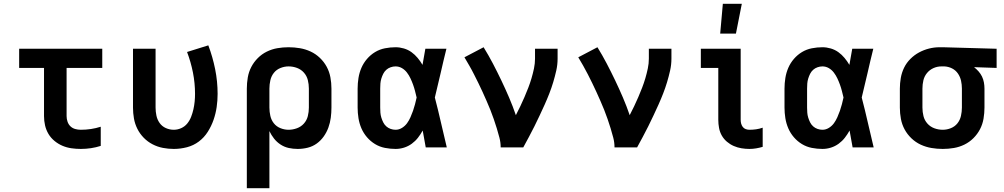

<svg xmlns="http://www.w3.org/2000/svg" viewBox="-20 -777 5290 1012"><path d="M406 8Q381 8 356.5 4.5Q332 1 309.5 -8.5Q287 -18 267.5 -34Q248 -50 235.5 -71Q223 -92 217.5 -116Q212 -140 212 -165V-419H81V-520H519V-419H331V-165Q331 -150 336 -135.5Q341 -121 351.5 -111Q362 -101 376.5 -97Q391 -93 406 -93Q433 -93 459.5 -97Q486 -101 511 -109V-8Q486 0 459.5 4Q433 8 406 8Z M896 8Q867 8 838.5 2.5Q810 -3 784 -16.5Q758 -30 737.5 -51Q717 -72 704 -98Q691 -124 686 -152.5Q681 -181 681 -210V-520H800V-210Q800 -189 804.5 -167.5Q809 -146 821.5 -128.5Q834 -111 854 -102Q874 -93 896 -93Q916 -93 935 -101.5Q954 -110 967 -126Q980 -142 987.5 -161.5Q995 -181 999.5 -201Q1004 -221 1006 -241.5Q1008 -262 1008 -282Q1008 -339 997 -394.5Q986 -450 966 -503L1078 -538Q1101 -477 1114 -412.5Q1127 -348 1127 -282Q1127 -247 1122 -212.5Q1117 -178 1105.5 -145Q1094 -112 1075 -82Q1056 -52 1028 -31Q1000 -10 965.5 -1Q931 8 896 8Z M1281 215V-310Q1281 -339 1286 -368.5Q1291 -398 1304.5 -424Q1318 -450 1339 -471Q1360 -492 1386.5 -505Q1413 -518 1442 -523Q1471 -528 1501 -528Q1531 -528 1560.5 -523Q1590 -518 1617 -505.5Q1644 -493 1666 -472Q1688 -451 1702 -425Q1716 -399 1721.5 -369.5Q1727 -340 1727 -310V-210Q1727 -183 1723.5 -156.5Q1720 -130 1711 -105Q1702 -80 1686.5 -58Q1671 -36 1649.5 -20.5Q1628 -5 1602 1.5Q1576 8 1549 8Q1525 8 1502 3Q1479 -2 1459 -15Q1439 -28 1424.5 -46.5Q1410 -65 1400 -86V215ZM1501 -93Q1523 -93 1545 -101Q1567 -109 1582 -126Q1597 -143 1602.5 -165Q1608 -187 1608 -210V-310Q1608 -333 1602.5 -355Q1597 -377 1582 -394Q1567 -411 1545.5 -419Q1524 -427 1501 -427Q1479 -427 1458 -418.5Q1437 -410 1423.5 -393Q1410 -376 1405 -354Q1400 -332 1400 -310V-210Q1400 -188 1405 -166Q1410 -144 1423.5 -127Q1437 -110 1458 -101.5Q1479 -93 1501 -93Z M2065 8Q2037 8 2009 2.5Q1981 -3 1957 -17.5Q1933 -32 1914.5 -53.5Q1896 -75 1885 -100.5Q1874 -126 1869.5 -154Q1865 -182 1865 -210V-310Q1865 -338 1869.5 -366Q1874 -394 1885 -419.5Q1896 -445 1914.5 -466.5Q1933 -488 1957 -502.5Q1981 -517 2009 -522.5Q2037 -528 2065 -528Q2087 -528 2109 -521.5Q2131 -515 2149 -502Q2167 -489 2181.5 -471.5Q2196 -454 2207 -435Q2211 -456 2214.5 -477.5Q2218 -499 2222 -520H2333Q2317 -456 2302.5 -391.5Q2288 -327 2272 -263Q2289 -198 2304 -132Q2319 -66 2335 0H2224Q2220 -22 2216 -44.5Q2212 -67 2208 -89Q2197 -69 2183 -51Q2169 -33 2150.5 -19.5Q2132 -6 2110 1Q2088 8 2065 8ZM2065 -93Q2083 -93 2099 -103Q2115 -113 2125.5 -127.5Q2136 -142 2143.5 -159Q2151 -176 2157 -193Q2163 -210 2167.5 -227.5Q2172 -245 2176 -263Q2172 -280 2167.5 -297.5Q2163 -315 2157 -331.5Q2151 -348 2143.5 -364Q2136 -380 2125 -394.5Q2114 -409 2098.5 -418Q2083 -427 2065 -427Q2052 -427 2039 -422.5Q2026 -418 2016 -409Q2006 -400 2000 -388Q1994 -376 1990 -363Q1986 -350 1985 -336.5Q1984 -323 1984 -310V-210Q1984 -197 1985 -183.5Q1986 -170 1990 -157Q1994 -144 2000 -132Q2006 -120 2016 -111Q2026 -102 2039 -97.5Q2052 -93 2065 -93Z M2619 0Q2619 -26 2612.5 -51Q2606 -76 2598.5 -100.5Q2591 -125 2582.5 -149.5Q2574 -174 2564.5 -198Q2555 -222 2544.5 -245.5Q2534 -269 2523.5 -292.5Q2513 -316 2501.5 -339Q2490 -362 2478.5 -385Q2467 -408 2454 -430.5Q2441 -453 2428 -475L2529 -528Q2555 -486 2578 -442Q2601 -398 2622.5 -353Q2644 -308 2663.5 -262.5Q2683 -217 2699 -170Q2711 -193 2722.5 -217Q2734 -241 2744.5 -265.5Q2755 -290 2764.5 -314.5Q2774 -339 2781.5 -364.5Q2789 -390 2794.5 -416Q2800 -442 2800 -468V-520H2919V-468Q2919 -436 2912 -405Q2905 -374 2896 -344Q2887 -314 2875.5 -284.5Q2864 -255 2851 -226Q2838 -197 2824.5 -168.5Q2811 -140 2797 -111.5Q2783 -83 2768 -55.5Q2753 -28 2738 0Z M3219 0Q3219 -26 3212.5 -51Q3206 -76 3198.5 -100.5Q3191 -125 3182.5 -149.5Q3174 -174 3164.5 -198Q3155 -222 3144.5 -245.5Q3134 -269 3123.5 -292.5Q3113 -316 3101.5 -339Q3090 -362 3078.5 -385Q3067 -408 3054 -430.5Q3041 -453 3028 -475L3129 -528Q3155 -486 3178 -442Q3201 -398 3222.5 -353Q3244 -308 3263.5 -262.5Q3283 -217 3299 -170Q3311 -193 3322.5 -217Q3334 -241 3344.5 -265.5Q3355 -290 3364.5 -314.5Q3374 -339 3381.5 -364.5Q3389 -390 3394.5 -416Q3400 -442 3400 -468V-520H3519V-468Q3519 -436 3512 -405Q3505 -374 3496 -344Q3487 -314 3475.5 -284.5Q3464 -255 3451 -226Q3438 -197 3424.5 -168.5Q3411 -140 3397 -111.5Q3383 -83 3368 -55.5Q3353 -28 3338 0Z M3930 8Q3909 8 3888 4.5Q3867 1 3847.5 -7.5Q3828 -16 3811.5 -30Q3795 -44 3784.5 -62.5Q3774 -81 3770 -102.5Q3766 -124 3766 -145V-419H3674V-520H3884V-145Q3884 -135 3886.5 -125.5Q3889 -116 3895 -108Q3901 -100 3910.5 -96.5Q3920 -93 3930 -93Q3948 -93 3965.5 -95.5Q3983 -98 4000 -104V-3Q3983 2 3965.5 5Q3948 8 3930 8ZM3776 -600 3790 -757H3890L3859 -600Z M4315 8Q4287 8 4259 2.5Q4231 -3 4207 -17.5Q4183 -32 4164.5 -53.5Q4146 -75 4135 -100.5Q4124 -126 4119.5 -154Q4115 -182 4115 -210V-310Q4115 -338 4119.5 -366Q4124 -394 4135 -419.5Q4146 -445 4164.5 -466.5Q4183 -488 4207 -502.5Q4231 -517 4259 -522.5Q4287 -528 4315 -528Q4337 -528 4359 -521.5Q4381 -515 4399 -502Q4417 -489 4431.5 -471.5Q4446 -454 4457 -435Q4461 -456 4464.5 -477.5Q4468 -499 4472 -520H4583Q4567 -456 4552.5 -391.5Q4538 -327 4522 -263Q4539 -198 4554 -132Q4569 -66 4585 0H4474Q4470 -22 4466 -44.5Q4462 -67 4458 -89Q4447 -69 4433 -51Q4419 -33 4400.5 -19.5Q4382 -6 4360 1Q4338 8 4315 8ZM4315 -93Q4333 -93 4349 -103Q4365 -113 4375.5 -127.5Q4386 -142 4393.5 -159Q4401 -176 4407 -193Q4413 -210 4417.5 -227.5Q4422 -245 4426 -263Q4422 -280 4417.5 -297.5Q4413 -315 4407 -331.5Q4401 -348 4393.5 -364Q4386 -380 4375 -394.5Q4364 -409 4348.5 -418Q4333 -427 4315 -427Q4302 -427 4289 -422.5Q4276 -418 4266 -409Q4256 -400 4250 -388Q4244 -376 4240 -363Q4236 -350 4235 -336.5Q4234 -323 4234 -310V-210Q4234 -197 4235 -183.5Q4236 -170 4240 -157Q4244 -144 4250 -132Q4256 -120 4266 -111Q4276 -102 4289 -97.5Q4302 -93 4315 -93Z M4949 8Q4919 8 4889.5 3Q4860 -2 4833 -14.5Q4806 -27 4784 -48Q4762 -69 4748 -95Q4734 -121 4728.5 -150.5Q4723 -180 4723 -210V-310Q4723 -338 4728 -366.5Q4733 -395 4745.5 -420.5Q4758 -446 4778.5 -466.5Q4799 -487 4824 -500.5Q4849 -514 4876.5 -521Q4904 -528 4933 -528H4950L5233 -520V-419L5114 -423Q5127 -413 5138 -400.5Q5149 -388 5156 -373.5Q5163 -359 5166 -342.5Q5169 -326 5169 -310V-210Q5169 -181 5164 -151.5Q5159 -122 5145.5 -96Q5132 -70 5111 -49Q5090 -28 5063.5 -15Q5037 -2 5008 3Q4979 8 4949 8ZM4949 -93Q4971 -93 4992 -101.5Q5013 -110 5026.5 -127Q5040 -144 5045 -166Q5050 -188 5050 -210V-310Q5050 -331 5045.5 -351.5Q5041 -372 5029 -389.5Q5017 -407 4998 -416.5Q4979 -426 4958 -427H4942Q4920 -427 4900 -418Q4880 -409 4866 -392Q4852 -375 4847 -353.5Q4842 -332 4842 -310V-210Q4842 -187 4847.5 -165Q4853 -143 4868 -126Q4883 -109 4904.5 -101Q4926 -93 4949 -93Z"/></svg>

Font: Iosevka Book
Style: Bold
Weight: 700
Designer: Belleve Invis
Foundry: Belleve Invis
Version: Version 28.0.7; ttfautohint (v1.8.3)